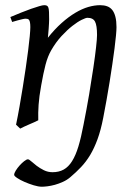

<svg xmlns="http://www.w3.org/2000/svg" viewBox="-20 -477 523 742"><path d="M430.2 -372.1Q430.2 -360.8 428.2 -339.4Q426.3 -317.9 422.6 -289.8Q418.9 -261.7 414.1 -228.5Q409.2 -195.3 403.6 -160.2Q397.9 -125 391.6 -89.6Q385.3 -54.2 378.9 -21.5Q369.6 26.4 356.9 61Q344.2 95.7 328.4 122.1Q312.5 148.4 293.2 168.7Q273.9 189 252 207.5Q238.8 218.8 223.1 225.8Q207.5 232.9 192.4 237.1Q177.2 241.2 164.1 242.9Q150.9 244.6 142.1 244.6Q128.4 244.6 110.1 239Q91.8 233.4 75 226.1Q58.1 218.8 46.4 210.9Q34.7 203.1 34.7 198.7Q34.7 192.4 41 182.1Q47.4 171.9 55.9 162.4Q64.5 152.8 73.5 145.8Q82.5 138.7 87.9 138.7Q92.3 138.7 100.8 146.5Q109.4 154.3 121.6 163.6Q133.8 172.9 149.4 180.7Q165 188.5 183.1 188.5Q208 188.5 226.3 178.2Q244.6 168 258.5 145.8Q272.5 123.5 283 88.9Q293.5 54.2 302.7 5.4Q314.9 -55.7 324.5 -112.3Q334 -168.9 340.8 -215.3Q347.7 -261.7 351.3 -294.7Q355 -327.6 355 -341.8Q355 -378.9 347.2 -393.6Q339.4 -408.2 317.9 -408.2Q311.5 -408.2 295.7 -400.4Q279.8 -392.6 259.8 -377Q239.7 -361.3 218 -337.9Q196.3 -314.5 178.2 -283.2Q164.6 -259.8 156 -227.1Q147.5 -194.3 139.2 -147Q131.3 -103.5 129.2 -72.3Q127 -41 127.9 -12.2Q121.6 -8.8 112.1 -4.6Q102.5 -0.5 92.5 3.9Q82.5 8.3 73.2 12.5Q64 16.6 58.1 20L42 4.9Q48.8 -27.3 55.4 -64.9Q62 -102.5 68.1 -140.4Q74.2 -178.2 79.6 -215.1Q85 -252 88.9 -283Q92.8 -314 95 -337.2Q97.2 -360.4 97.2 -372.1Q97.2 -383.3 95.9 -389.9Q94.7 -396.5 92.5 -399.7Q90.3 -402.8 86.9 -403.8Q83.5 -404.8 79.1 -404.8Q74.7 -404.8 66.2 -402.8Q57.6 -400.9 48.8 -398.4Q40 -396 26.9 -392.1L20 -411.1Q40.5 -419.9 61.3 -428.2Q82 -436.5 100.1 -442.9Q118.2 -449.2 131.6 -453.1Q145 -457 150.9 -457Q157.7 -457 161.6 -454.8Q165.5 -452.6 167.2 -446.8Q168.9 -440.9 169.4 -430.2Q169.9 -419.4 169.9 -401.9Q169.9 -396.5 169.4 -387.2Q168.9 -377.9 168.2 -367.4Q167.5 -356.9 166.5 -346.9Q165.5 -336.9 165 -331.1Q191.4 -364.3 218.3 -388.2Q245.1 -412.1 271 -427.5Q296.9 -442.9 321 -450Q345.2 -457 367.2 -457Q382.3 -457 394.3 -452.6Q406.2 -448.2 414.1 -438.2Q421.9 -428.2 426 -411.9Q430.2 -395.5 430.2 -372.1Z"/></svg>

Font: Akkhara
Style: Italic
Weight: 400
Italic angle: -7°
Designer: J. Victor Gaultney
Version: Version 1.00 June 13, 2006, initial release